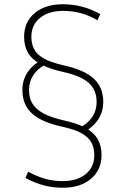

<svg xmlns="http://www.w3.org/2000/svg" viewBox="-20 -760 589 900"><path d="M358 -164Q393 -182 413 -212.5Q433 -243 433 -282Q433 -320 416.5 -347Q400 -374 365 -392.5Q330 -411 271 -424Q209 -438 169.5 -459.5Q130 -481 111.5 -512Q93 -543 93 -587Q93 -657 142.5 -698.5Q192 -740 274 -740Q321 -740 363.5 -729Q406 -718 450 -694L437 -665Q397 -688 358 -698.5Q319 -709 276 -709Q208 -709 167.5 -676Q127 -643 127 -587Q127 -557 139 -531.5Q151 -506 183.5 -487Q216 -468 277 -454Q374 -433 419 -392Q464 -351 464 -282Q464 -234 437.5 -196Q411 -158 364 -137ZM275 120Q228 120 185.5 109Q143 98 99 74L112 45Q153 67 191.5 78Q230 89 273 89Q342 89 382 56Q422 23 422 -33Q422 -64 410 -89Q398 -114 365.5 -133.5Q333 -153 272 -166Q175 -187 130 -228Q85 -269 85 -338Q85 -387 111.5 -424.5Q138 -462 185 -483L191 -456Q156 -438 136 -407.5Q116 -377 116 -338Q116 -300 132.5 -273.5Q149 -247 184.5 -228Q220 -209 278 -196Q341 -182 380 -161Q419 -140 437.5 -108.5Q456 -77 456 -33Q456 36 406.5 78Q357 120 275 120Z"/></svg>

Font: M PLUS 2 ExtraLight
Style: Regular
Weight: 250
Designer: Coji Morishita
Foundry: UNDERFOREST DESIGN
Version: Version 1.001